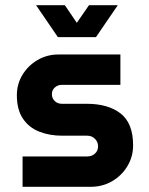

<svg xmlns="http://www.w3.org/2000/svg" viewBox="-20 -720 575 740"><path d="M67 0V-117H316Q334 -117 346 -128Q358 -139 358 -156Q358 -173 346 -185Q334 -197 316 -197H220Q171 -197 131.5 -212.5Q92 -228 68.5 -262.5Q45 -297 45 -353Q45 -396 66.5 -431.5Q88 -467 124.5 -488.5Q161 -510 205 -510H444V-393H218Q203 -393 191.5 -383Q180 -373 180 -357Q180 -341 191 -330.5Q202 -320 218 -320H314Q397 -320 445 -282.5Q493 -245 493 -160Q493 -116 471 -79.5Q449 -43 412 -21.5Q375 0 329 0ZM203 -577 119 -700H230L276 -632L323 -700H434L350 -577Z"/></svg>

Font: MuseoModerno SemiBold
Style: Regular
Weight: 600
Designer: Pablo Cosgaya, Héctor Gatti, Marcela Romero, and the Authors of The MuseoModerno Project.
Foundry: Omnibus-Type Team
Version: Version 1.001